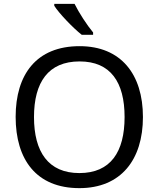

<svg xmlns="http://www.w3.org/2000/svg" viewBox="-20 -964 821 994"><path d="M366 -944H261V-934C284 -897 357 -820 403 -784H462V-796C431 -833 388 -899 366 -944ZM720 -358C720 -580 606 -725 392 -725C168 -725 61 -578 61 -359C61 -138 168 10 391 10C606 10 720 -137 720 -358ZM156 -358C156 -538 230 -646 392 -646C553 -646 625 -538 625 -358C625 -178 553 -68 391 -68C230 -68 156 -178 156 -358Z"/></svg>

Font: Noto Sans Inscriptional Parthian
Style: Regular
Weight: 400
Designer: Monotype Design Team
Foundry: Monotype Imaging Inc.
Version: Version 2.003